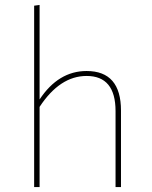

<svg xmlns="http://www.w3.org/2000/svg" viewBox="-20 -756 616 776"><path d="M330 -469Q469 -469 469 -309V0H447V-307Q447 -449 330 -449Q222 -449 140 -324V0H118V-733L140 -736V-354Q216 -469 330 -469Z"/></svg>

Font: FiraSans
Style: Regular
Weight: 150
Designer: Carrois Corporate & Edenspiekermann AG
Foundry: Carrois Corporate GbR & Edenspiekermann AG
Version: Version 3.106;PS 003.106;hotconv 1.0.70;makeotf.lib2.5.58329